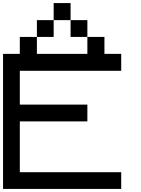

<svg xmlns="http://www.w3.org/2000/svg" viewBox="-20 -1243 929 1263"><path d="M0 0Q0 -222.7 0 -888.7Q27.3 -888.7 110.4 -888.7Q110.4 -917 110.4 -1000Q138.7 -1000 222.7 -1000Q222.7 -972.7 222.7 -888.7Q305.7 -888.7 554.7 -888.7Q554.7 -917 554.7 -1000Q583 -1000 667 -1000Q667 -972.7 667 -888.7Q694.3 -888.7 777.3 -888.7Q777.3 -861.3 777.3 -777.3Q610.4 -777.3 110.4 -777.3Q110.4 -721.7 110.4 -554.7Q221.7 -554.7 554.7 -554.7Q554.7 -527.3 554.7 -444.3Q444.3 -444.3 110.4 -444.3Q110.4 -361.3 110.4 -110.4Q277.3 -110.4 777.3 -110.4Q777.3 -83 777.3 0Q583 0 0 0ZM222.7 -1000Q222.7 -1027.3 222.7 -1110.4Q250 -1110.4 333 -1110.4Q333 -1083 333 -1000Q305.7 -1000 222.7 -1000ZM444.3 -1000Q444.3 -1027.3 444.3 -1110.4Q471.7 -1110.4 554.7 -1110.4Q554.7 -1083 554.7 -1000Q527.3 -1000 444.3 -1000ZM333 -1110.4Q333 -1138.7 333 -1222.7Q360.4 -1222.7 444.3 -1222.7Q444.3 -1194.3 444.3 -1110.4Q417 -1110.4 333 -1110.4Z"/></svg>

Font: Ingsat TST_CRD
Style: Regular
Weight: 300
Designer: Tofik Waleny
Version: 1.0